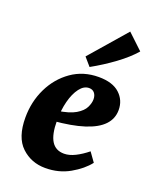

<svg xmlns="http://www.w3.org/2000/svg" viewBox="-130 -742 667 830"><g transform="rotate(20 204.0 -327.0)"><path d="M264 -436Q328 -436 360.5 -406Q393 -376 393 -331Q393 -291 365.5 -262Q338 -233 282 -215Q226 -197 140 -190L142 -237Q198 -245 226.5 -262Q255 -279 265 -299.5Q275 -320 275 -337Q275 -355 266 -366Q257 -377 241 -377Q217 -377 198 -352Q179 -327 168.5 -286.5Q158 -246 158 -197Q158 -134 177 -103.5Q196 -73 235 -73Q259 -73 286 -86.5Q313 -100 340 -122L370 -80Q342 -44 292 -15.5Q242 13 180 13Q115 13 70 -29.5Q25 -72 25 -163Q25 -236 55 -298Q85 -360 139 -398Q193 -436 264 -436ZM179 -500 324 -667 394 -601Q363 -565 314 -529Q265 -493 211 -463Z"/></g></svg>

Font: Yrsa
Style: Italic
Weight: 400
Italic angle: -7.10001°
Designer: Anna Giedrys (Yrsa+Rasa design), David Brezina (Yrsa art-direction, Rasa art-direction, design)
Foundry: Rosetta Type Foundry
Version: Version 2.004